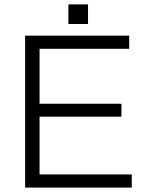

<svg xmlns="http://www.w3.org/2000/svg" viewBox="-20 -849 707 870"><path d="M290 -740.2H378.9V-829.1H290ZM93.8 1H577.1V-58.6H159.2V-320.3H530.3V-378.9H159.2V-627.9H565.4V-687.5H93.8Z"/></svg>

Font: Dotum
Style: Regular
Weight: 400
Version: Version 2.21